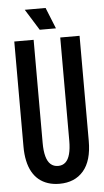

<svg xmlns="http://www.w3.org/2000/svg" viewBox="-56 -837 479 884"><g transform="rotate(-5 183.0 -395.0)"><path d="M183 10.7Q153.7 10.7 130 2.8Q106.3 -5 88.2 -19.8Q70 -34.7 57.5 -57Q45 -79.3 38.7 -108.7Q32.3 -138 32.3 -174.3V-660H121.7V-183Q121.7 -146.3 128.5 -121.3Q135.3 -96.3 149.3 -84Q163.3 -71.7 183.7 -71.7Q204 -71.7 217.7 -84Q231.3 -96.3 238 -121.3Q244.7 -146.3 244.7 -183V-660H334V-174.3Q334 -82.3 293.8 -35.8Q253.7 10.7 183 10.7ZM153.7 -703.7 93 -801.3H189.3L228.7 -703.7Z"/></g></svg>

Font: Bricolage Grotesque 96pt ExtraBold Condensed
Style: Regular
Weight: 800
Width: 3
Version: Version 1.001;gftools[0.9.33.dev8+g029e19f]